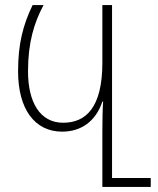

<svg xmlns="http://www.w3.org/2000/svg" viewBox="-20 -734 622 754"><path d="M382 0H572V-35H420V-714H382V-488C382 -311 317 -252 228 -252C136 -252 90 -334 90 -454C90 -567 114 -645 151 -714H108C70 -635 51 -561 51 -454C51 -306 116 -217 224 -217C298 -217 356 -257 382 -335H385C383 -310 382 -262 382 -220Z"/></svg>

Font: Noto Sans Georgian Condensed ExtraLight
Style: Regular
Weight: 200
Width: 3
Designer: Monotype Design Team, Akaki Razmadze
Foundry: Google LLC
Version: Version 2.005